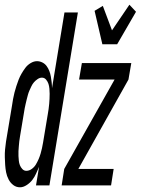

<svg xmlns="http://www.w3.org/2000/svg" viewBox="-42 -788 598 816"><path d="M43 8Q27 8 14.5 -1.5Q2 -11 -5.5 -25.5Q-13 -40 -16 -55.5Q-19 -71 -20 -87Q-21 -103 -21.5 -119.5Q-22 -136 -20.5 -152.5Q-19 -169 -16.5 -186Q-14 -203 -11 -219L9 -339Q11 -353 13.5 -367Q16 -381 19.5 -394.5Q23 -408 27.5 -422Q32 -436 37 -449Q42 -462 49.5 -475Q57 -488 66 -500Q75 -512 88.5 -520Q102 -528 115 -528Q127 -528 138 -522.5Q149 -517 156 -507.5Q163 -498 167.5 -486.5Q172 -475 174 -463Q176 -451 177.5 -438.5Q179 -426 179 -413L232 -735H289L168 0H111L124 -79Q118 -65 111.5 -50.5Q105 -36 95.5 -23.5Q86 -11 71.5 -1.5Q57 8 43 8ZM70 -62Q82 -62 93 -70Q104 -78 110.5 -89Q117 -100 122 -111.5Q127 -123 130.5 -135Q134 -147 136.5 -158.5Q139 -170 141 -182L161 -302Q163 -313 164.5 -324Q166 -335 167 -346Q168 -357 168.5 -368Q169 -379 169 -389.5Q169 -400 168 -411Q167 -422 164 -431.5Q161 -441 154 -449.5Q147 -458 136 -458Q127 -458 118 -452Q109 -446 102.5 -438.5Q96 -431 91.5 -421.5Q87 -412 83 -403Q79 -394 76.5 -384.5Q74 -375 71.5 -365.5Q69 -356 67 -346.5Q65 -337 63 -328L43 -208Q41 -198 40 -187.5Q39 -177 38 -166.5Q37 -156 36.5 -145.5Q36 -135 36.5 -125Q37 -115 38 -105Q39 -95 42.5 -86Q46 -77 53 -69.5Q60 -62 70 -62ZM393 -600 360 -742 395 -763 434 -659 508 -768 536 -738 456 -600ZM220 0 231 -70 445 -450H294L306 -520H516L504 -450L291 -70H441L430 0Z"/></svg>

Font: Iosevka Oblique
Style: Regular
Weight: 400
Italic angle: -9°
Monospace: yes
Designer: Belleve Invis
Foundry: Belleve Invis
Version: Version 32.5.0; ttfautohint (v1.8.4)